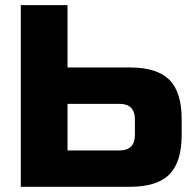

<svg xmlns="http://www.w3.org/2000/svg" viewBox="-20 -720 750 740"><path d="M60.1 0V-700.2H240.2V-460H480Q585 -460 632.6 -412.6Q680.2 -365.2 680.2 -259.8V-200.2Q680.2 -95.2 632.6 -47.6Q585 0 480 0ZM240.2 -140.1H439.9Q500 -140.1 500 -200.2V-259.8Q500 -319.8 439.9 -319.8H240.2Z"/></svg>

Font: Russo One
Style: Regular
Weight: 400
Designer: Jovanny lemonad
Foundry: Jovanny Lemonad
Version: Version 1.000